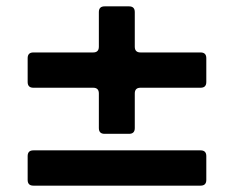

<svg xmlns="http://www.w3.org/2000/svg" viewBox="-20 -584 735 604"><path d="M309 -163Q291 -163 291 -181V-290Q291 -308 273 -308H85Q67 -308 67 -326V-401Q67 -419 85 -419H273Q291 -419 291 -437V-546Q291 -564 309 -564H386Q404 -564 404 -546V-437Q404 -419 422 -419H611Q629 -419 629 -401V-326Q629 -308 611 -308H422Q404 -308 404 -290V-181Q404 -163 386 -163ZM85 0Q67 0 67 -18V-93Q67 -111 85 -111H611Q629 -111 629 -93V-18Q629 0 611 0Z"/></svg>

Font: Open Sauce Two ExtraBold
Style: Regular
Weight: 800
Designer: Alfredo Marco Pradil
Foundry: Creative Sauce Fz LLC
Version: Version 1.477